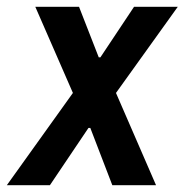

<svg xmlns="http://www.w3.org/2000/svg" viewBox="-45 -546 544 566"><path d="M59.1 -525.9H188L246.1 -377H251L350.1 -525.9H479L296.9 -272L415 0H286.1L221.2 -168.9H215.8L102.1 0H-24.9L169.9 -272Z"/></svg>

Font: Archivo Narrow
Style: Bold Italic
Weight: 700
Italic angle: -8°
Designer: Hector Gatti
Foundry: Hector Gatti
Version: 1.002; ttfautohint (v0.8)